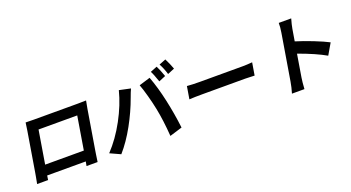

<svg xmlns="http://www.w3.org/2000/svg" viewBox="-55 -1460 3934 2155"><g transform="rotate(-20 1912.0 -382.5)"><path d="M218.8 -584.9Q229.4 -647.4 232.2 -677.9Q298.7 -676.1 333.8 -676.1H860.1Q925.4 -676.1 954.2 -677.9Q948.5 -653.1 936.8 -584.9L859.4 -116.8Q856.5 -100.1 851.7 -67.8Q846.9 -35.5 843.4 -10.3Q839.8 14.9 839.5 16H707.4L717 -35.9H256L248.2 16H117.2Q117.5 14.6 122 -9.2Q126.4 -33 132.5 -65.3Q138.5 -97.7 141.7 -117.9ZM341.6 -554 276.3 -158H738.3L803.6 -554Z M1828.1 -763.1Q1854 -713.1 1881.7 -632.1L1800.1 -598Q1768.1 -693.2 1747.2 -730.8ZM1947.4 -806.1Q1961.3 -780.2 1978.2 -741.1Q1995 -702.1 2003.9 -676.1L1921.2 -642Q1899.1 -716.6 1867.2 -774.1ZM995.4 -32Q1114.3 -158 1206.1 -327.6Q1297.9 -497.2 1339.5 -660.9L1474.4 -632.1Q1457.4 -596.6 1435.7 -535.9Q1382.1 -386.7 1299.4 -236.2Q1216.6 -85.6 1119.7 24.9ZM1664.4 -317.1Q1649.1 -393.8 1623.9 -485.8Q1598.7 -577.8 1577.8 -632.1L1711.3 -672.9Q1762.4 -536.6 1799.7 -366.1Q1837 -195.7 1857.2 -25.9L1707.7 19.9Q1693.9 -171.5 1664.4 -317.1Z M2048.3 -293 2073.2 -442.8Q2139.9 -437.1 2226.2 -437.1H2739.3Q2785.2 -437.1 2852.3 -442.8L2827.4 -293Q2818.2 -293 2778.4 -294.9Q2738.6 -296.9 2716.3 -296.9H2203.1Q2112.9 -296.9 2048.3 -293Z M3284.1 -756H3432.9Q3413 -687.5 3405.2 -641L3381.7 -500Q3473 -472.3 3584.7 -428.3Q3696.4 -384.2 3757.1 -351.9L3680.4 -220.2Q3563.6 -287.6 3358.7 -361.9L3314.3 -92Q3305.8 -39.4 3301.1 40.8H3152Q3172.6 -27.7 3183.2 -92L3274.1 -641Q3285.2 -707 3284.1 -756Z"/></g></svg>

Font: Karasuma Gothic
Style: Bold Italic
Weight: 700
Italic angle: 9.39998°
Designer: Rasmus Andersson / Ryoko Nishizuka
Foundry: Genbu
Version: Version 1.00